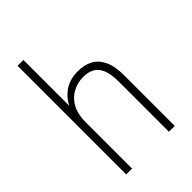

<svg xmlns="http://www.w3.org/2000/svg" viewBox="-210 -793 881 881"><g transform="rotate(-45 230.5 -352.5)"><path d="M74 0V-705H112V-385H103Q118 -432 156.5 -462Q195 -492 252 -492Q293 -492 323.5 -476Q354 -460 371.5 -424Q389 -388 389 -327V0H351V-324Q351 -376 338.5 -404.5Q326 -433 303.5 -444.5Q281 -456 251 -456Q213 -456 181 -438.5Q149 -421 130.5 -387Q112 -353 112 -305V0Z"/></g></svg>

Font: Nunito Sans 12pt ExtraLight Condensed
Style: Regular
Weight: 200
Width: 3
Version: Version 3.101;gftools[0.9.27]